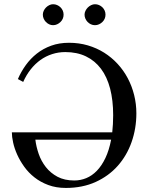

<svg xmlns="http://www.w3.org/2000/svg" viewBox="-20 -882 705 917"><path d="M148.9 -214.8Q152.8 -181.6 164.8 -147Q176.8 -112.3 199 -84Q221.2 -55.7 254.6 -37.8Q288.1 -20 335 -20Q364.3 -20 391.8 -31.2Q419.4 -42.5 442.6 -66.4Q465.8 -90.3 483.4 -127.2Q501 -164.1 510.7 -214.8ZM631.3 -340.8Q631.3 -268.6 608.6 -203.9Q585.9 -139.2 542.7 -90.3Q499.5 -41.5 436.8 -12.9Q374 15.6 294.4 15.6Q248 15.6 210.7 1.7Q173.3 -12.2 144.8 -34.7Q116.2 -57.1 95.7 -85.7Q75.2 -114.3 62 -143.8Q48.8 -173.3 42.7 -201.2Q36.6 -229 36.6 -250H516.1Q518.1 -269 519.3 -289.3Q520.5 -309.6 520.5 -332Q520.5 -402.8 505.9 -459Q491.2 -515.1 462.2 -553.7Q433.1 -592.3 390.4 -612.8Q347.7 -633.3 292 -633.3Q258.8 -633.3 228.8 -623.5Q198.7 -613.8 173.1 -595.5Q147.5 -577.1 126.5 -550.5Q105.5 -523.9 90.8 -490.7L65.4 -504.4Q80.6 -539.6 103 -570.8Q125.5 -602.1 155.8 -626Q186 -649.9 224.4 -663.8Q262.7 -677.7 309.6 -677.7Q356.9 -677.7 399.4 -665.3Q441.9 -652.8 477.5 -630.4Q513.2 -607.9 541.7 -576.9Q570.3 -545.9 590.1 -508.5Q609.9 -471.2 620.6 -428.5Q631.3 -385.7 631.3 -340.8ZM283.7 -812Q283.7 -801.8 279.8 -792.7Q275.9 -783.7 268.8 -776.9Q261.7 -770 252.7 -765.9Q243.7 -761.7 233.4 -761.7Q223.6 -761.7 214.8 -765.9Q206.1 -770 199.2 -777.1Q192.4 -784.2 188.5 -793.2Q184.6 -802.2 184.6 -812Q184.6 -821.3 188.7 -830.3Q192.9 -839.4 199.7 -846.2Q206.5 -853 215.3 -857.4Q224.1 -861.8 233.4 -861.8Q243.7 -861.8 252.7 -857.9Q261.7 -854 268.8 -847.2Q275.9 -840.3 279.8 -831.3Q283.7 -822.3 283.7 -812ZM483.9 -812Q483.9 -801.8 480 -792.7Q476.1 -783.7 469 -776.9Q461.9 -770 452.9 -765.9Q443.8 -761.7 433.6 -761.7Q423.3 -761.7 414.3 -765.9Q405.3 -770 398.4 -777.1Q391.6 -784.2 387.7 -793.2Q383.8 -802.2 383.8 -812Q383.8 -821.3 388.2 -830.3Q392.6 -839.4 399.4 -846.2Q406.2 -853 415.3 -857.4Q424.3 -861.8 433.6 -861.8Q443.8 -861.8 452.9 -857.9Q461.9 -854 469 -847.2Q476.1 -840.3 480 -831.3Q483.9 -822.3 483.9 -812Z"/></svg>

Font: Doulos SIL
Style: Regular
Weight: 400
Designer: Walt Agee, Victor Gaultney, Peter Martin, Debbi Hosken
Foundry: SIL International
Version: Version 4.110; 2011; Maintenance release